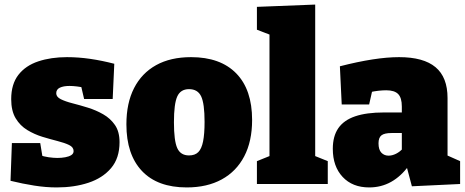

<svg xmlns="http://www.w3.org/2000/svg" viewBox="-20 -805 2036 840"><path d="M226 -397Q226 -381 246 -371Q266 -361 297.5 -353Q329 -345 364.5 -334Q400 -323 431.5 -305Q463 -287 483 -258Q503 -229 503 -183Q503 -113 466 -69.5Q429 -26 367 -5.5Q305 15 228 15Q181 15 130 7Q79 -1 26 -14L32 -179H156L169 -100L154 -127Q171 -120 193 -117Q215 -114 231 -114Q249 -114 265.5 -117Q282 -120 292 -126.5Q302 -133 302 -144Q302 -161 282.5 -170.5Q263 -180 231.5 -188Q200 -196 165.5 -206.5Q131 -217 99.5 -236Q68 -255 48.5 -287.5Q29 -320 29 -371Q29 -437 60.5 -477.5Q92 -518 147.5 -536.5Q203 -555 273 -555Q323 -555 374.5 -547.5Q426 -540 480 -526L473 -372H348L330 -449L356 -420Q314 -429 284 -429Q258 -429 242 -421.5Q226 -414 226 -397Z M816 -555Q944 -555 1013.5 -484Q1083 -413 1083 -280Q1083 -187 1048.5 -121Q1014 -55 950 -20Q886 15 797 15Q669 15 601 -57Q533 -129 533 -261Q533 -354 566.5 -419.5Q600 -485 663 -520Q726 -555 816 -555ZM807 -415Q770 -415 755.5 -383Q741 -351 741 -270Q741 -189 755.5 -157Q770 -125 807 -125Q833 -125 847.5 -139.5Q862 -154 868.5 -186.5Q875 -219 875 -272Q875 -352 860 -383.5Q845 -415 807 -415Z M1359 -112 1347 -127 1414 -100V0H1104V-100L1171 -127L1159 -112V-661L1169 -650L1104 -675V-775L1359 -785Z M1938 -97 1912 -136 1993 -100V0L1782 10L1757 -84L1769 -81Q1735 -34 1691.5 -9.5Q1648 15 1595 15Q1522 15 1479 -31Q1436 -77 1436 -154Q1436 -209 1460 -244Q1484 -279 1533.5 -296Q1583 -313 1660 -313H1748L1738 -303V-339Q1738 -377 1722 -393.5Q1706 -410 1670 -410Q1655 -410 1636 -408Q1617 -406 1596 -401L1611 -419L1595 -348H1475L1467 -515Q1545 -535 1609.5 -545Q1674 -555 1726 -555Q1833 -555 1885.5 -511Q1938 -467 1938 -376ZM1636 -178Q1636 -150 1648.5 -137Q1661 -124 1680 -124Q1696 -124 1713 -132.5Q1730 -141 1744 -157L1738 -135V-234L1749 -223H1693Q1662 -223 1649 -213Q1636 -203 1636 -178Z"/></svg>

Font: Bitter Thin Black
Style: Regular
Weight: 900
Version: Version 3.020